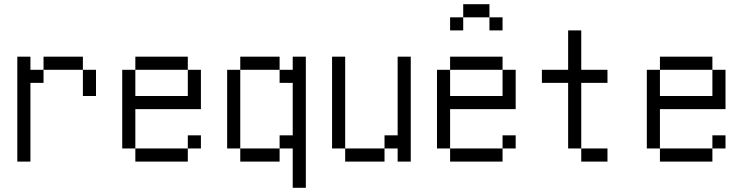

<svg xmlns="http://www.w3.org/2000/svg" viewBox="-20 -770 3540 915"><path d="M62.5 -500Q62.5 -500 62.5 0H125Q125 0 125 -375H187.5V-437.5H125V-500ZM375 -437.5Q375 -437.5 375 -312.5H437.5Q437.5 -312.5 437.5 -437.5ZM187.5 -437.5H375V-500H187.5Z M937.5 -62.5V-125H875V-62.5H625V0H875V-62.5ZM625 -62.5V-250H937.5V-437.5H875Q875 -437.5 875 -312.5H625Q625 -312.5 625 -437.5H562.5Q562.5 -437.5 562.5 -62.5ZM625 -437.5H875V-500H625Z M1375 -62.5V125H1437.5Q1437.5 125 1437.5 -500H1375V-437.5H1312.5V-375H1375Q1375 -375 1375 -125H1312.5V-62.5H1125V0H1312.5V-62.5ZM1125 -62.5Q1125 -62.5 1125 -437.5H1062.5Q1062.5 -437.5 1062.5 -62.5ZM1125 -437.5H1312.5V-500H1125Z M1625 -62.5V0H1812.5V-62.5ZM1625 -62.5V-500H1562.5V-62.5ZM1875 -62.5V0H1937.5Q1937.5 0 1937.5 -500H1875Q1875 -500 1875 -125H1812.5V-62.5Z M2437.5 -62.5V-125H2375V-62.5H2125V0H2375V-62.5ZM2375 -625V-687.5H2312.5V-625ZM2125 -62.5V-250H2437.5V-437.5H2375Q2375 -437.5 2375 -312.5H2125Q2125 -312.5 2125 -437.5H2062.5Q2062.5 -437.5 2062.5 -62.5ZM2125 -437.5H2375V-500H2125ZM2187.5 -687.5H2125V-625H2187.5ZM2187.5 -687.5H2312.5V-750H2187.5Z M2875 0V-62.5H2750V0ZM2875 -375V-437.5H2750V-625H2687.5V-437.5H2562.5V-375H2687.5V-62.5H2750V-375Z M3437.5 -62.5V-125H3375V-62.5H3125V0H3375V-62.5ZM3125 -62.5V-250H3437.5V-437.5H3375Q3375 -437.5 3375 -312.5H3125Q3125 -312.5 3125 -437.5H3062.5Q3062.5 -437.5 3062.5 -62.5ZM3125 -437.5H3375V-500H3125Z"/></svg>

Font: CalcUnifontExMono
Style: Regular
Weight: 500
Version: Version 15.0.06